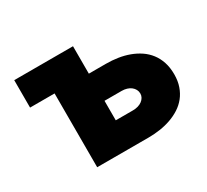

<svg xmlns="http://www.w3.org/2000/svg" viewBox="-114 -721 967 896"><g transform="rotate(-30 369.5 -272.5)"><path d="M362.2 -545.5V-397.7H454.5Q486.9 -397.7 518.1 -392.9Q549.4 -388.1 577.2 -377.8Q605.1 -367.5 628.7 -351.6Q652.3 -335.6 669.6 -313.2Q686.8 -290.8 696.4 -261.7Q706 -232.6 706 -196Q706 -160.2 696 -131.7Q686.1 -103.3 668.7 -81.5Q651.3 -59.7 627.3 -44.2Q603.3 -28.8 575.5 -19Q547.6 -9.2 516.7 -4.6Q485.8 0 454.5 0H177.6V-397.7H45.5V-545.5ZM362.2 -251.4V-146.3H454.5Q469.5 -146.3 482.2 -150Q495 -153.8 504.3 -160.7Q513.5 -167.6 518.8 -177Q524.1 -186.4 524.1 -197.4Q524.1 -209.2 518.8 -219.1Q513.5 -229 504.3 -236.3Q495 -243.6 482.2 -247.5Q469.5 -251.4 454.5 -251.4Z"/></g></svg>

Font: Inter P Black
Style: Regular
Weight: 900
Designer: Rasmus Andersson
Foundry: rsms
Version: Version 3.018;git-588b23468